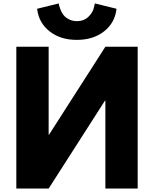

<svg xmlns="http://www.w3.org/2000/svg" viewBox="-20 -1097 896 1117"><path d="M532 -1077 658 -1046Q649 -965 586 -915Q523 -865 427 -865Q331 -865 268 -915Q205 -965 196 -1046L322 -1077Q322 -1073 323.5 -1066Q325 -1059 332 -1041Q339 -1023 349.5 -1009.5Q360 -996 380.5 -985Q401 -974 427 -974Q469 -974 495 -1000Q521 -1026 526 -1052ZM593 -512V0H781V-825H593L265 -313H263V-825H75V0H263L591 -512Z"/></svg>

Font: Hussar
Style: BoldWeb
Weight: 700
Foundry: Cannot Into Space Fonts
Version: Version 2.00